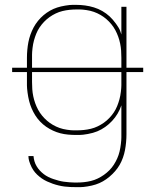

<svg xmlns="http://www.w3.org/2000/svg" viewBox="-20 -548 640 791"><path d="M296 223Q283 223 270.5 222.5Q258 222 246 220.5Q234 219 221.5 216Q209 213 197.5 209Q186 205 174 199.5Q162 194 152 187Q142 180 133 171.5Q124 163 117 152.5Q110 142 104.5 128Q99 114 98 106L97 95H118Q119 106 122 116.5Q125 127 131 137Q137 147 144.5 155Q152 163 160.5 169.5Q169 176 179 181Q189 186 199.5 189.5Q210 193 221 196Q232 199 242.5 200.5Q253 202 266 203Q279 204 287 204H296Q311 204 325.5 202.5Q340 201 354.5 197.5Q369 194 382.5 187.5Q396 181 408 172.5Q420 164 430.5 153.5Q441 143 449 130.5Q457 118 463 104.5Q469 91 472.5 76.5Q476 62 478 45Q480 28 480 18V-114Q474 -96 464.5 -80Q455 -64 442 -50Q429 -36 413.5 -25Q398 -14 381 -7Q364 0 342 4Q320 8 308 8H293Q277 8 260.5 6.5Q244 5 228.5 1Q213 -3 198 -10Q183 -17 170 -26Q157 -35 145.5 -47Q134 -59 125.5 -72.5Q117 -86 110.5 -101Q104 -116 100 -132Q96 -148 93.5 -166.5Q91 -185 91 -196V-251H30V-269H91V-310Q91 -326 92.5 -342.5Q94 -359 97 -374.5Q100 -390 105.5 -405.5Q111 -421 118.5 -435Q126 -449 136.5 -462Q147 -475 159.5 -485.5Q172 -496 186 -504Q200 -512 215.5 -517Q231 -522 249.5 -525Q268 -528 279 -528H293Q312 -528 330.5 -525.5Q349 -523 367 -517.5Q385 -512 401.5 -502.5Q418 -493 431.5 -480.5Q445 -468 458 -450Q471 -432 475 -421L480 -406V-520H501V-269H570V-251H501V5Q501 21 499.5 37.5Q498 54 495 70Q492 86 486.5 101.5Q481 117 473 131Q465 145 454 157.5Q443 170 430.5 180.5Q418 191 404 199Q390 207 374.5 212Q359 217 340.5 220Q322 223 311 223ZM112 -269H480V-310Q480 -325 479 -339.5Q478 -354 475 -368.5Q472 -383 467 -397Q462 -411 455 -424Q448 -437 438.5 -448.5Q429 -460 418 -469.5Q407 -479 394 -486.5Q381 -494 367 -499Q353 -504 336 -506.5Q319 -509 309 -509H296Q281 -509 266.5 -507.5Q252 -506 237.5 -502.5Q223 -499 209.5 -492.5Q196 -486 184 -477.5Q172 -469 161.5 -458Q151 -447 143 -435Q135 -423 129.5 -409.5Q124 -396 120 -381.5Q116 -367 114 -350Q112 -333 112 -323ZM283 -11H296Q311 -11 325.5 -12.5Q340 -14 354.5 -17.5Q369 -21 382.5 -27.5Q396 -34 408 -42.5Q420 -51 430.5 -62Q441 -73 449 -85Q457 -97 462.5 -110.5Q468 -124 472 -138.5Q476 -153 478 -170Q480 -187 480 -197V-251H112V-210Q112 -195 113 -180.5Q114 -166 117 -151.5Q120 -137 125 -123Q130 -109 137 -96Q144 -83 153.5 -71.5Q163 -60 174 -50.5Q185 -41 198 -33.5Q211 -26 225 -21Q239 -16 256 -13.5Q273 -11 283 -11Z"/></svg>

Font: Iosevka Aile Thin
Style: Regular
Weight: 100
Designer: Belleve Invis
Foundry: Belleve Invis
Version: Version 31.1.0; ttfautohint (v1.8.4)